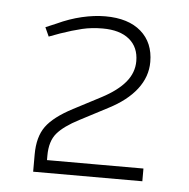

<svg xmlns="http://www.w3.org/2000/svg" viewBox="-38 -849 458 466"><g transform="rotate(5 191.0 -615.5)"><path d="M59 -420V-462Q59 -505 77.5 -530.5Q96 -556 142 -580L209 -615Q247 -635 266 -658Q285 -681 285 -709Q285 -743 262 -762Q239 -781 197 -781Q170 -781 147 -775.5Q124 -770 95 -760L68 -750L58 -772L84 -783Q114 -797 144 -804Q174 -811 201 -811Q257 -811 288 -784Q319 -757 319 -710Q319 -674 295.5 -643.5Q272 -613 227 -590L160 -555Q123 -536 106.5 -516.5Q90 -497 90 -462V-441L84 -451H325V-420Z"/></g></svg>

Font: REM Medium Thin
Style: Regular
Weight: 250
Version: Version 1.005;gftools[0.9.28]